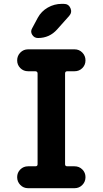

<svg xmlns="http://www.w3.org/2000/svg" viewBox="-20 -990 540 1010"><path d="M304.7 -969.7H315.4Q340.8 -969.7 350.6 -947.3Q360.4 -924.8 343.8 -906.2L280.3 -835Q240.2 -790 179.7 -790Q160.2 -790 149.4 -807.1Q138.7 -824.2 149.4 -841.8L178.7 -896.5Q197.3 -930.7 231.4 -950.2Q265.6 -969.7 304.7 -969.7ZM334 -615.2Q322.3 -615.2 322.3 -603.5V-126Q322.3 -115.2 334 -115.2H372.1Q396.5 -115.2 413.1 -98.6Q429.7 -82 429.7 -58.1Q429.7 -34.2 413.1 -17.1Q396.5 0 372.1 0H127.9Q103.5 0 86.9 -17.1Q70.3 -34.2 70.3 -58.1Q70.3 -82 86.9 -98.6Q103.5 -115.2 127.9 -115.2H166Q177.7 -115.2 177.7 -126V-603.5Q177.7 -614.3 166 -615.2H127.9Q103.5 -615.2 86.9 -631.8Q70.3 -648.4 70.3 -672.4Q70.3 -696.3 86.9 -713.4Q103.5 -730.5 127.9 -730.5H372.1Q396.5 -730.5 413.1 -713.4Q429.7 -696.3 429.7 -672.4Q429.7 -648.4 413.1 -631.8Q396.5 -615.2 372.1 -615.2Z"/></svg>

Font: Rounded-X Mgen+ 1m bold
Style: Bold
Weight: 700
Designer: [Source Han Sans]
Ryoko NISHIZUKA  (kana & ideographs); Paul D. Hunt (Latin, Greek & Cyrillic); Wenlong ZHANG  (bopomofo
Version: Version 1.059.20150602